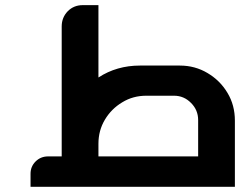

<svg xmlns="http://www.w3.org/2000/svg" viewBox="-20 -720 925 740"><path d="M359.4 -117.2V-166C359.4 -200.2 367.7 -231 384.3 -258.8C400.9 -286.6 423.3 -309.1 451.2 -325.7C479 -342.8 509.8 -351.1 544.4 -351.1H650.4C676.3 -351.1 698.2 -341.8 716.3 -323.2C734.4 -305.2 743.7 -283.2 743.7 -257.3V-117.2ZM217.8 -117.2H165.5C146.5 -117.2 130.4 -110.8 117.2 -97.7C104 -84.5 97.7 -68.8 97.7 -50.3V0H885.3V-254.9C885.3 -294.4 876 -330.1 856.9 -361.8C837.9 -394 812 -419.4 779.8 -438.5C748 -457.5 712.4 -467.3 673.3 -467.3H519C460 -467.3 406.7 -452.1 359.4 -421.4V-700.2H298.8C275.9 -700.2 256.8 -692.4 241.2 -676.8C225.6 -660.6 217.8 -641.1 217.8 -618.2Z"/></svg>

Font: Ya Modern Pro
Style: Bold
Weight: 700
Designer: Yahyaalaswadi
Foundry: Yahyaalaswadi
Version: Version 1.000;September 23, 2024;FontCreator 15.0.0.2974 64-